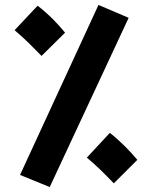

<svg xmlns="http://www.w3.org/2000/svg" viewBox="-20 -720 601 776"><path d="M181 36 500 -648 378 -700 61 -13ZM148 -494 243 -588C214 -624 175 -664 132 -697L39 -598C82 -562 106 -536 148 -494ZM440 21 535 -74C506 -109 466 -150 424 -183L331 -83C374 -47 398 -22 440 21Z"/></svg>

Font: Noto Sans Arabic UI XBd
Style: Regular
Weight: 800
Designer: Monotype Design Team, Nadine Chahine and Nizar Qandah
Foundry: Monotype Imaging Inc.
Version: Version 2.010